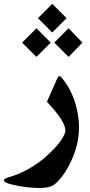

<svg xmlns="http://www.w3.org/2000/svg" viewBox="-52 -692 459 982"><path d="M142.1 -599.1 215.3 -525.9 288.6 -599.1 215.3 -672.4ZM225.6 -474.1 298.8 -400.9 369.6 -474.1 298.8 -547.4ZM61 -474.1 134.3 -400.9 207.5 -474.1 134.3 -547.4ZM352.1 -41C352.1 -59.6 350.6 -78.1 348.1 -96.2C336.9 -172.4 310.5 -236.8 268.1 -289.1C258.3 -301.3 254.4 -302.7 252 -302.7C249.5 -302.7 246.1 -302.2 240.7 -290.5L188 -171.4C251 -105 282.2 -56.2 282.2 -25.4C282.2 -6.3 263.7 26.4 228 65.4C210 84.5 189.9 103.5 167 122.6C144 141.6 117.2 159.2 86.4 176.3C55.7 192.9 23.9 205.6 -7.8 214.8C-23.9 219.2 -31.7 224.6 -31.7 230C-31.7 237.8 -18.6 245.1 7.3 251.5C33.2 257.8 59.6 262.7 85.9 265.6C112.3 268.1 132.3 269.5 146 269.5C166 269.5 182.6 268.1 195.8 265.1C221.2 258.8 232.9 248.5 253.9 224.6C271 205.1 286.1 182.1 300.3 155.3C335 90.3 352.1 24.9 352.1 -41Z"/></svg>

Font: Parastoo
Style: Bold
Weight: 700
Foundry: Saber Rastikerdar (saber.rastikerdar@gmail.com)
Version: Version 2.0.1